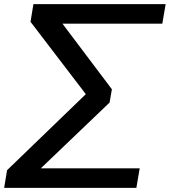

<svg xmlns="http://www.w3.org/2000/svg" viewBox="-31 -725 818 925"><path d="M-11 180 3 95 408 -296 398 -251 116 -620 130 -705H767L751 -611H243L251 -636L508 -295L497 -231L128 122L132 86H642L626 180Z"/></svg>

Font: Nunito Sans 10pt Expanded SemiBold
Style: Italic
Weight: 600
Width: 7
Italic angle: -9°
Designer: Vernon Adams
Foundry: Vernon Adams
Version: Version 3.101;gftools[0.9.27]